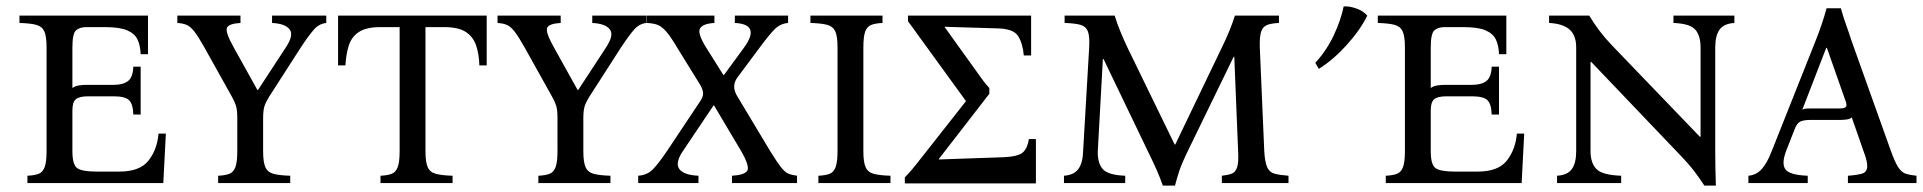

<svg xmlns="http://www.w3.org/2000/svg" viewBox="-20 -574 6030 602"><path d="M66 0V-23Q88 -24 101 -29Q114 -34 120 -50Q126 -66 126 -100V-425Q126 -460 119 -475.5Q112 -491 94 -496Q76 -501 41 -502V-525H444V-404H421Q420 -432 411 -450.5Q402 -469 378.5 -479Q355 -489 309 -489H251Q230 -489 218.5 -479Q207 -469 207 -425V-298Q215 -304 226.5 -306Q238 -308 254 -308H337Q366 -308 381.5 -320Q397 -332 398 -365H421V-215H398Q397 -248 384.5 -260Q372 -272 337 -272H256Q229 -272 218 -263Q207 -254 207 -228V-100Q207 -57 222.5 -46.5Q238 -36 283 -36H354Q419 -36 446 -71Q473 -106 477 -155H500L492 0Z M833 -525H1003V-502Q981 -500 964.5 -481.5Q948 -463 923 -425L824 -271Q814 -255 809.5 -242Q805 -229 805 -203V-100Q805 -66 812 -50Q819 -34 837.5 -29Q856 -24 890 -23V0H664V-23Q686 -24 699 -29Q712 -34 718 -50Q724 -66 724 -100V-203Q724 -229 720 -242Q716 -255 707 -271L621 -425Q602 -459 589.5 -475Q577 -491 565 -496Q553 -501 536 -502V-525H734V-502Q697 -500 691.5 -486.5Q686 -473 713 -425L787 -292H789L876 -425Q902 -464 888 -482Q874 -500 833 -502Z M1040 -525H1506V-369H1483Q1482 -404 1473 -431Q1464 -458 1441 -473.5Q1418 -489 1372 -489H1314V-100Q1314 -66 1321 -50Q1328 -34 1346.5 -29Q1365 -24 1399 -23V0H1173V-23Q1195 -24 1208 -29Q1221 -34 1227 -50Q1233 -66 1233 -100V-489H1173Q1128 -489 1105 -473.5Q1082 -458 1073.5 -431Q1065 -404 1063 -369H1040Z M1837 -525H2007V-502Q1985 -500 1968.5 -481.5Q1952 -463 1927 -425L1828 -271Q1818 -255 1813.5 -242Q1809 -229 1809 -203V-100Q1809 -66 1816 -50Q1823 -34 1841.5 -29Q1860 -24 1894 -23V0H1668V-23Q1690 -24 1703 -29Q1716 -34 1722 -50Q1728 -66 1728 -100V-203Q1728 -229 1724 -242Q1720 -255 1711 -271L1625 -425Q1606 -459 1593.5 -475Q1581 -491 1569 -496Q1557 -501 1540 -502V-525H1738V-502Q1701 -500 1695.5 -486.5Q1690 -473 1717 -425L1791 -292H1793L1880 -425Q1906 -464 1892 -482Q1878 -500 1837 -502Z M1981 0V-23Q2010 -25 2028 -44Q2046 -63 2071 -100L2173 -253Q2184 -268 2184.5 -279.5Q2185 -291 2176 -307L2103 -425Q2083 -459 2069 -475Q2055 -491 2042 -496Q2029 -501 2008 -502V-525H2220V-502Q2184 -500 2175 -485Q2166 -470 2194 -425L2248 -339H2250L2313 -425Q2366 -498 2284 -502V-525H2451V-502Q2426 -500 2408 -481.5Q2390 -463 2362 -425L2292 -331Q2273 -305 2290 -275L2395 -100Q2416 -66 2428.5 -50Q2441 -34 2452 -29.5Q2463 -25 2479 -23V0H2275V-23Q2313 -25 2322.5 -38Q2332 -51 2304 -100L2219 -243H2217L2121 -100Q2096 -63 2110 -44Q2124 -25 2170 -23V0Z M2687 -100Q2687 -66 2694 -50Q2701 -34 2719.5 -29Q2738 -24 2772 -23V0H2546V-23Q2568 -24 2581 -29Q2594 -34 2600 -50Q2606 -66 2606 -100V-425Q2606 -460 2599 -475.5Q2592 -491 2574 -496Q2556 -501 2521 -502V-525H2747V-502Q2725 -501 2712 -496Q2699 -491 2693 -475.5Q2687 -460 2687 -425Z M3082 -280 2924 -76V-74L3126 -81Q3173 -83 3187.5 -96.5Q3202 -110 3206 -138H3228V1H2817V-18Q2827 -28 2836.5 -39Q2846 -50 2853 -59L3008 -256V-258L2857 -466Q2849 -477 2840.5 -489Q2832 -501 2827 -507V-525H3213V-400H3190Q3187 -437 3172.5 -460.5Q3158 -484 3108 -485L2942 -490V-489L3049 -340Q3055 -332 3062 -322Q3069 -312 3082 -298Z M3626 8Q3618 -15 3608 -38Q3598 -61 3577 -104L3440 -389H3438L3422 -100Q3421 -63 3437.5 -44Q3454 -25 3508 -23V0H3316V-23Q3347 -25 3361 -44Q3375 -63 3376 -100L3395 -425Q3397 -460 3391 -475.5Q3385 -491 3368 -496Q3351 -501 3318 -502V-525H3475Q3483 -499 3492.5 -476Q3502 -453 3515 -425L3663 -121H3665L3811 -425Q3823 -449 3833.5 -474.5Q3844 -500 3852 -525H3990V-502Q3967 -501 3953.5 -496Q3940 -491 3934.5 -475.5Q3929 -460 3930 -425L3944 -100Q3946 -66 3953 -50Q3960 -34 3976 -29.5Q3992 -25 4020 -23V0H3811V-23Q3830 -25 3842 -29.5Q3854 -34 3859 -50Q3864 -66 3862 -100L3850 -396H3848L3706 -104Q3685 -61 3677.5 -38Q3670 -15 3664 8Z M4325 0V-23Q4347 -24 4360 -29Q4373 -34 4379 -50Q4385 -66 4385 -100V-425Q4385 -460 4378 -475.5Q4371 -491 4353 -496Q4335 -501 4300 -502V-525H4703V-404H4680Q4679 -432 4670 -450.5Q4661 -469 4637.5 -479Q4614 -489 4568 -489H4510Q4489 -489 4477.5 -479Q4466 -469 4466 -425V-298Q4474 -304 4485.5 -306Q4497 -308 4513 -308H4596Q4625 -308 4640.5 -320Q4656 -332 4657 -365H4680V-215H4657Q4656 -248 4643.5 -260Q4631 -272 4596 -272H4515Q4488 -272 4477 -263Q4466 -254 4466 -228V-100Q4466 -57 4481.5 -46.5Q4497 -36 4542 -36H4613Q4678 -36 4705 -71Q4732 -106 4736 -155H4759L4751 0ZM4193 -554Q4211 -555 4232.5 -547.5Q4254 -540 4267 -525Q4245 -480 4203 -433.5Q4161 -387 4115 -358L4104 -377Q4139 -415 4161.5 -462.5Q4184 -510 4193 -554Z M5324 8Q5309 -15 5291.5 -38Q5274 -61 5242 -94L4969 -380H4967V-100Q4967 -63 4985.5 -44Q5004 -25 5063 -23V0H4862V-23Q4895 -25 4908.5 -44Q4922 -63 4922 -100V-425Q4922 -464 4900.5 -482Q4879 -500 4837 -502V-525H4963Q4978 -500 4995 -477.5Q5012 -455 5034 -432L5310 -145H5312V-425Q5312 -462 5295.5 -481Q5279 -500 5227 -502V-525H5418V-502Q5385 -500 5371.5 -481Q5358 -462 5358 -425V-100Q5358 -72 5358.5 -46.5Q5359 -21 5360 8Z M5909 -100Q5922 -64 5932.5 -48.5Q5943 -33 5956 -29Q5969 -25 5989 -23V0H5774V-23Q5803 -25 5818 -29.5Q5833 -34 5834.5 -50Q5836 -66 5823 -100L5786 -206Q5781 -201 5771 -199.5Q5761 -198 5750 -198H5657Q5636 -198 5625 -193Q5614 -188 5607 -169L5580 -100Q5565 -60 5578.5 -42.5Q5592 -25 5648 -23V0H5462V-23Q5486 -25 5503 -43Q5520 -61 5535 -100L5673 -447Q5683 -472 5691.5 -497Q5700 -522 5707 -548H5752Q5759 -522 5768 -497Q5777 -472 5785 -447ZM5749 -234Q5764 -234 5768 -239.5Q5772 -245 5765 -262L5708 -424H5706L5631 -230Q5636 -233 5642.5 -233.5Q5649 -234 5657 -234Z"/></svg>

Font: Bona Nova SC
Style: Regular
Weight: 400
Designer: Mateusz Machalski
Foundry: Capitalics
Version: Version 4.001; ttfautohint (v1.8.4.7-5d5b)